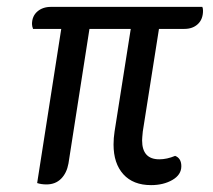

<svg xmlns="http://www.w3.org/2000/svg" viewBox="-20 -530 620 558"><path d="M310 -110Q310 -129 313 -148L360 -446H240L179 -55Q174 -27 157.5 -10.5Q141 6 115 6Q100 6 88 2L158 -446H76Q73 -454 73 -460Q73 -483 88.5 -496.5Q104 -510 128 -510H568Q570 -506 570 -499Q570 -474 555 -460Q540 -446 516 -446H442L395 -148Q393 -128 393 -122Q393 -67 443 -67Q465 -67 489 -77Q507 -70 507 -47Q507 -22 481 -7Q455 8 419 8Q367 8 338.5 -23.5Q310 -55 310 -110Z"/></svg>

Font: Thasadith
Style: Bold Italic
Weight: 700
Italic angle: -9°
Designer: Cadson Demak Co.,Ltd.
Foundry: Cadson Demak Co.,Ltd.
Version: Version 1.000; ttfautohint (v1.6)